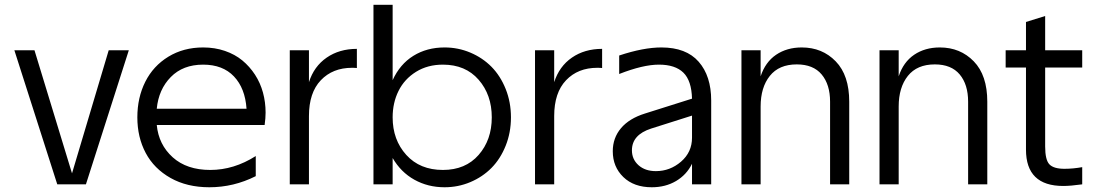

<svg xmlns="http://www.w3.org/2000/svg" viewBox="-20 -770 4575 802"><path d="M219.2 0 40 -560.1H124L280.8 -45.9L434.1 -560.1H518.1L338.9 0Z M854.5 12.2Q761.2 12.2 692.4 -26.6Q623.5 -65.4 588.6 -131.1Q553.7 -196.8 553.7 -279.8Q553.7 -362.3 586.9 -428.5Q620.1 -494.6 683.3 -533.2Q746.6 -571.8 828.6 -571.8Q877.4 -571.8 919.4 -557.4Q961.4 -543 992.2 -517.6Q1022.9 -492.2 1045.2 -458Q1067.4 -423.8 1078.4 -383.5Q1089.4 -343.3 1089.4 -299.8Q1089.4 -276.4 1085.4 -248H634.8Q642.6 -166 701.4 -113Q760.3 -60.1 858.4 -60.1Q957 -60.1 1048.3 -118.2V-34.2Q956.1 12.2 854.5 12.2ZM634.8 -315.9H1009.8Q1003.9 -401.4 957.3 -450.7Q910.6 -500 828.6 -500Q744.1 -500 693.4 -448.2Q642.6 -396.5 634.8 -315.9Z M1190.4 -560.1H1270.5V-426.8Q1291.5 -492.7 1344.5 -529.3Q1397.5 -565.9 1470.7 -565.9V-485.8Q1463.9 -486.8 1450.7 -486.8Q1369.6 -486.8 1320.1 -434.8Q1270.5 -382.8 1270.5 -285.2V0H1190.4Z M1620.1 -279.8Q1620.1 -186 1677 -123Q1733.9 -60.1 1830.1 -60.1Q1924.3 -60.1 1979.2 -122.8Q2034.2 -185.5 2034.2 -279.8Q2034.2 -374 1979.2 -437Q1924.3 -500 1830.1 -500Q1766.1 -500 1717.8 -470Q1669.4 -439.9 1644.8 -390.4Q1620.1 -340.8 1620.1 -279.8ZM1540 0V-750H1620.1V-435.1Q1650.4 -502 1706.8 -536.9Q1763.2 -571.8 1836.9 -571.8Q1893.6 -571.8 1944.6 -550.3Q1995.6 -528.8 2033 -491Q2070.3 -453.1 2092.3 -398.2Q2114.3 -343.3 2114.3 -279.8Q2114.3 -216.3 2092.3 -161.4Q2070.3 -106.4 2033 -68.6Q1995.6 -30.8 1944.6 -9.3Q1893.6 12.2 1836.9 12.2Q1767.6 12.2 1710.9 -19.3Q1654.3 -50.8 1620.1 -109.9V0Z M2214.8 -560.1H2294.9V-426.8Q2315.9 -492.7 2368.9 -529.3Q2421.9 -565.9 2495.1 -565.9V-485.8Q2488.3 -486.8 2475.1 -486.8Q2394 -486.8 2344.5 -434.8Q2294.9 -382.8 2294.9 -285.2V0H2214.8Z M2539.6 -138.2Q2539.6 -193.8 2574 -234.6Q2608.4 -275.4 2674.3 -295.9L2870.6 -357.9Q2868.7 -433.1 2834.5 -466.6Q2800.3 -500 2732.4 -500Q2666 -500 2566.4 -460.9V-538.1Q2667.5 -571.8 2742.7 -571.8Q2846.2 -571.8 2898.4 -512.2Q2950.7 -452.6 2950.7 -350.1V0H2870.6V-85.9Q2848.1 -40 2804 -13.9Q2759.8 12.2 2702.6 12.2Q2627.9 12.2 2583.7 -30.5Q2539.6 -73.2 2539.6 -138.2ZM2619.6 -142.1Q2619.6 -104.5 2647.2 -79.8Q2674.8 -55.2 2719.7 -55.2Q2778.8 -55.2 2824.7 -94.7Q2870.6 -134.3 2870.6 -194.8V-287.1L2699.7 -232.9Q2619.6 -207 2619.6 -142.1Z M3077.1 -560.1H3157.2V-451.2Q3176.8 -510.7 3221.9 -541.3Q3267.1 -571.8 3329.1 -571.8Q3414.6 -571.8 3470.9 -513.7Q3527.3 -455.6 3527.3 -345.2V0H3447.3V-345.2Q3447.3 -417 3412.1 -459Q3377 -501 3308.1 -501Q3233.9 -501 3195.6 -452.9Q3157.2 -404.8 3157.2 -325.2V0H3077.1Z M3653.8 -560.1H3733.9V-451.2Q3753.4 -510.7 3798.6 -541.3Q3843.8 -571.8 3905.8 -571.8Q3991.2 -571.8 4047.6 -513.7Q4104 -455.6 4104 -345.2V0H4023.9V-345.2Q4023.9 -417 3988.8 -459Q3953.6 -501 3884.8 -501Q3810.5 -501 3772.2 -452.9Q3733.9 -404.8 3733.9 -325.2V0H3653.8Z M4421.4 6.8Q4265.6 6.8 4265.6 -145V-487.8H4180.7V-560.1H4265.6V-678.2L4345.7 -703.1V-560.1H4500.5V-487.8H4345.7V-158.2Q4345.7 -102.1 4363.5 -83.5Q4381.3 -64.9 4426.3 -64.9Q4461.9 -64.9 4500.5 -71.8V0Q4451.7 6.8 4421.4 6.8Z"/></svg>

Font: TASA Explorer
Style: Regular
Weight: 400
Designer: Weizhong Zhang
Foundry: Local Remote
Version: Version 1.000;Glyphs 3.1.2 (3151)